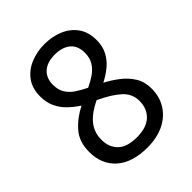

<svg xmlns="http://www.w3.org/2000/svg" viewBox="-207 -840 966 966"><g transform="rotate(-45 275.5 -357.5)"><path d="M276 10Q169 10 110.5 -41.5Q52 -93 52 -182Q52 -255 92.5 -300.5Q133 -346 190 -374Q158 -395 132 -420Q106 -445 90.5 -478Q75 -511 75 -554Q75 -611 103 -649Q131 -687 177 -706Q223 -725 276 -725Q331 -725 376.5 -706Q422 -687 449.5 -649Q477 -611 477 -553Q477 -510 460 -477.5Q443 -445 414.5 -421Q386 -397 349 -378Q387 -358 421.5 -331.5Q456 -305 478 -269.5Q500 -234 500 -186Q500 -126 471.5 -82Q443 -38 393 -14Q343 10 276 10ZM274 -64Q343 -64 378 -97Q413 -130 413 -185Q413 -235 375 -270Q337 -305 263 -340Q202 -311 170.5 -273Q139 -235 139 -181Q139 -129 171.5 -96.5Q204 -64 274 -64ZM277 -414Q309 -429 334.5 -447Q360 -465 375 -490Q390 -515 390 -550Q390 -600 359.5 -625.5Q329 -651 275 -651Q241 -651 215.5 -639.5Q190 -628 176 -605.5Q162 -583 162 -550Q162 -514 177 -489.5Q192 -465 218 -447.5Q244 -430 277 -414Z"/></g></svg>

Font: ltamil85
Style: Book
Weight: 400
Designer: Jelle Bosma - Monotype Design Team
Foundry: Monotype Imaging Inc.
Version: Version 2.003